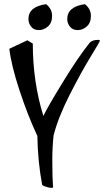

<svg xmlns="http://www.w3.org/2000/svg" viewBox="-20 -871 501 925"><path d="M112 -677 138 -661Q138 -477 189 -312Q206 -350 282 -474Q358 -598 412 -665Q424 -679 455 -679Q461 -679 461 -674.5Q461 -670 416.5 -597.5Q372 -525 316 -415Q260 -305 238 -218Q232 -160 232 -104Q232 -15 235 20L236 31Q236 34 227.5 34Q219 34 203.5 29.5Q188 25 183 19Q162 -93 160 -216Q114 -314 74 -435.5Q34 -557 25 -636ZM117 -779Q117 -839 202 -851Q231 -828 231 -794.5Q231 -761 211 -743.5Q191 -726 167 -726Q143 -726 130 -742.5Q117 -759 117 -779ZM304 -779Q304 -839 389 -851Q418 -828 418 -794.5Q418 -761 398 -743.5Q378 -726 354 -726Q330 -726 317 -742.5Q304 -759 304 -779Z"/></svg>

Font: Julee
Style: Regular
Weight: 400
Version: Version 1.001